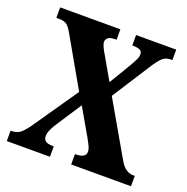

<svg xmlns="http://www.w3.org/2000/svg" viewBox="-127 -834 930 953"><g transform="rotate(20 337.5 -357.0)"><path d="M9 0V-55H14Q46 -55 65.5 -74Q85 -93 106 -124L263 -352L118 -606Q104 -632 90 -645.5Q76 -659 43 -659H31V-714H349V-659H344Q314 -659 304 -649.5Q294 -640 294 -628Q294 -618 301.5 -601.5Q309 -585 318 -571L388 -449L460 -569Q467 -582 476 -599Q485 -616 485 -630Q485 -648 471 -653.5Q457 -659 436 -659H432V-714H644V-659H636Q610 -659 592.5 -643.5Q575 -628 549 -587L422 -389L584 -108Q601 -78 619 -66.5Q637 -55 654 -55H665V0H349V-55H353Q406 -55 406 -88Q406 -99 400.5 -112Q395 -125 377 -157L298 -294L206 -153Q197 -138 189.5 -121.5Q182 -105 182 -90Q182 -73 193 -64Q204 -55 233 -55H237V0Z"/></g></svg>

Font: Noto Serif Armenian Condensed ExtraBold
Style: Regular
Weight: 800
Width: 3
Designer: Monotype Design Team
Foundry: Monotype Imaging Inc.
Version: Version 2.008; ttfautohint (v1.8.4.7-5d5b)